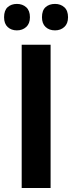

<svg xmlns="http://www.w3.org/2000/svg" viewBox="-31 -937 359 957"><path d="M77.1 0V-713.9H221.2V0ZM-10.7 -851.1Q-10.7 -885.3 7.3 -901.4Q25.4 -917.5 53.2 -917.5Q81.1 -917.5 99.6 -900.9Q118.2 -884.3 118.2 -851.1Q118.2 -819.3 99.6 -802.5Q81.1 -785.6 53.2 -785.6Q25.4 -785.6 7.3 -802.2Q-10.7 -818.8 -10.7 -851.1ZM178.2 -851.1Q178.2 -885.3 196.3 -901.4Q214.4 -917.5 243.2 -917.5Q271 -917.5 289.6 -900.9Q308.1 -884.3 308.1 -851.1Q308.1 -819.3 289.6 -802.5Q271 -785.6 243.2 -785.6Q214.4 -785.6 196.3 -802.5Q178.2 -819.3 178.2 -851.1Z"/></svg>

Font: Open Sans SemiCondensed
Style: Bold
Weight: 700
Width: 4
Designer: Monotype Design Team
Foundry: Monotype Imaging Inc.
Version: Version 3.003